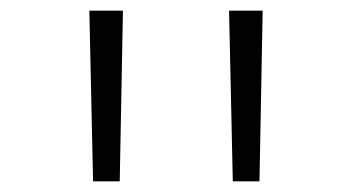

<svg xmlns="http://www.w3.org/2000/svg" viewBox="-20 -750 660 360"><path d="M154.5 -410 147.5 -730H210.5L204.5 -410ZM416.5 -410 409.5 -730H472.5L466.5 -410Z"/></svg>

Font: Monaspace Radon Var
Style: Regular
Weight: 400
Designer: Riley Cran and the Lettermatic Team
Version: Version 1.000 (Monaspace Radon Var)